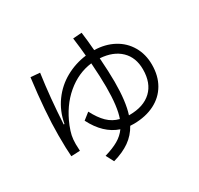

<svg xmlns="http://www.w3.org/2000/svg" viewBox="-177 -1036 1354 1305"><g transform="rotate(-30 500.0 -383.5)"><path d="M915 -391Q915 -303 877.5 -238.5Q840 -174 771 -139Q702 -104 609 -103Q589 -103 579 -104Q547 -46 494.5 -9Q442 28 364 50L332 -11Q397 -30 439.5 -54.5Q482 -79 509 -117Q396 -155 328 -289L380 -330Q413 -266 451 -229Q489 -192 541 -179Q570 -258 570 -415Q570 -490 562 -604Q454 -591 364 -515Q274 -439 223 -313Q208 -275 202 -246.5Q196 -218 196 -181Q196 -168 198 -128L129 -125Q124 -182 124 -292Q124 -471 157 -729L229 -723Q203 -541 192 -338H198Q215 -431 266.5 -502Q318 -573 393.5 -615Q469 -657 556 -668Q551 -728 540 -812L609 -817Q618 -750 624 -672Q709 -670 775 -634.5Q841 -599 878 -535.5Q915 -472 915 -391ZM846 -393Q846 -487 788.5 -542.5Q731 -598 629 -605Q637 -491 637 -417Q637 -261 607 -170H612Q723 -170 784.5 -228Q846 -286 846 -393Z"/></g></svg>

Font: PlemolJP35 Console
Style: Regular
Weight: 400
Version: v2.0.3; ttfautohint (v1.8.4.7-5d5b-dirty) -l 6 -r 45 -G 200 